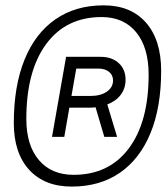

<svg xmlns="http://www.w3.org/2000/svg" viewBox="-20 -706 626 719"><path d="M248.5 -7.3Q146.5 -7.3 89.1 -70.3Q31.7 -133.3 31.7 -245.1Q31.7 -383.8 71.8 -482.4Q111.8 -581.1 187.3 -633.5Q262.7 -686 368.2 -686Q469.7 -686 526.6 -621.3Q583.5 -556.6 583.5 -440.9Q583.5 -304.7 543.7 -207.8Q503.9 -110.8 429 -59.1Q354 -7.3 248.5 -7.3ZM255.9 -51.3Q388.2 -51.3 462.4 -150.4Q536.6 -249.5 536.6 -426.3Q536.6 -528.3 490 -585.2Q443.4 -642.1 360.4 -642.1Q227.5 -642.1 153.1 -541.3Q78.6 -440.4 78.6 -260.7Q78.6 -162.1 125.5 -106.7Q172.4 -51.3 255.9 -51.3ZM174.8 -193.4 227.5 -493.2H356.9Q398.9 -493.2 424.6 -469.7Q450.2 -446.3 450.2 -407.2Q450.2 -375 432.1 -351.1Q414.1 -327.1 381.8 -314.9L418.5 -193.4H370.6L337.9 -304.2Q325.7 -302.7 312.5 -302.7H239.7L220.7 -193.4ZM247.6 -346.7H318.8Q356.9 -346.7 380.1 -362.8Q403.3 -378.9 403.3 -404.8Q403.3 -424.8 388.2 -437Q373 -449.2 348.1 -449.2H265.6Z"/></svg>

Font: CaskaydiaCove NFP ExtraLight
Style: Italic
Weight: 200
Italic angle: -10°
Designer: Aaron Bell
Foundry: Saja Typeworks
Version: Version 2111.001; VTT 6.35;Nerd Fonts 3.1.1